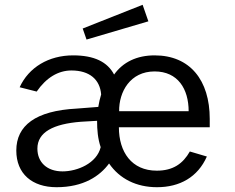

<svg xmlns="http://www.w3.org/2000/svg" viewBox="-20 -771 982 801"><path d="M136 -151C136 -220 203 -254 317 -263L385 -267C385 -229 388 -193 400 -157C384 -90 303 -56 241 -56C176 -56 136 -94 136 -151ZM767 -307H477C476 -388 523 -473 625 -473C722 -473 767 -400 767 -307ZM476 -240H855V-275C855 -436 773 -540 625 -540C551 -540 493 -512 456 -460C428 -513 373 -540 285 -540C183 -540 100 -490 62 -407L133 -389C173 -447 223 -477 278 -477C354 -477 397 -439 402 -377C397 -361 393 -343 390 -325L300 -318C128 -309 48 -247 48 -143C48 -46 114 10 216 10C329 10 397 -37 435 -89C479 -25 549 10 635 10C730 10 805 -32 843 -118L772 -139C743 -88 702 -59 634 -59C529 -59 476 -137 476 -240ZM325 -652 341 -606 599 -682 575 -751Z"/></svg>

Font: Cheyenne Sans
Style: Regular
Weight: 400
Designer: The Public Sans project authors (U.S. Web Design System), Libre Franklin designed by Pablo Impallari and Rodrigo Fuenzal
Foundry: The Cheyenne Sans Project Authors
Version: Version 2.007